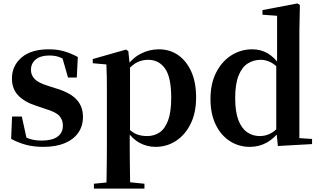

<svg xmlns="http://www.w3.org/2000/svg" viewBox="-20 -839 1864 1118"><path d="M232.3 16.2Q177.6 16.2 132.7 4.5Q87.8 -7.2 44.9 -30.3L50.2 -160.4H107.1L137.6 -20.6L89.6 -26V-62Q121.7 -41.1 151.9 -30.7Q182.2 -20.4 222.8 -20.4Q283.1 -20.4 314.7 -43Q346.2 -65.7 346.2 -107.2Q346.2 -140.9 325.7 -164Q305.1 -187.1 244.5 -204.9L188.7 -223.9Q123.9 -244.5 86.7 -282.6Q49.5 -320.7 49.5 -382Q49.5 -455.6 105.2 -503.8Q160.9 -551.9 264.2 -551.9Q312.5 -551.9 351.9 -540.7Q391.2 -529.5 433.1 -507.2L427.1 -387.7H376.1L337.6 -521.5L380 -507.8V-477Q349.7 -497.5 325.1 -506.7Q300.5 -515.8 266.8 -515.8Q217 -515.8 188.6 -493.1Q160.2 -470.4 160.2 -431.8Q160.2 -401.6 181.6 -379.1Q202.9 -356.6 259.8 -339.1L315.9 -321.1Q393.8 -296.3 428.4 -256.6Q463.1 -217 463.1 -158.3Q463.1 -105.4 435.8 -66.1Q408.4 -26.7 357 -5.3Q305.6 16.2 232.3 16.2Z M526.9 259.3V230.8L636 220.1H715.4L821.1 230.8V259.3ZM599.4 259.3Q600.4 217.3 600.9 174.2Q601.4 131 601.9 89.9Q602.4 48.8 602.4 13.8V-308.7Q602.4 -358.5 601.9 -393Q601.4 -427.5 599.4 -463.8L520.2 -470.7V-495.2L714.2 -550.4L727.2 -540.9L735.8 -460.8L737.1 -455V-75.6L735.4 -63V13Q735.4 47.8 735.9 89.3Q736.4 130.8 736.9 174Q737.4 217.3 738.4 259.3ZM885.1 16.2Q837 16.2 793.7 -6.7Q750.4 -29.6 714.3 -82.3H702.1L720.6 -97.8Q748.5 -67.8 775.5 -57.3Q802.6 -46.7 837.1 -46.7Q877.7 -46.7 909.3 -67.9Q940.8 -89.1 958.9 -138.2Q977 -187.4 977 -270.1Q977 -389.4 940.9 -440.1Q904.8 -490.8 842.6 -490.8Q811.3 -490.8 781.4 -477.5Q751.5 -464.2 714 -421.1L699.1 -437.5H707.5Q745.3 -497.6 796.7 -524.8Q848.1 -551.9 905.6 -551.9Q967.4 -551.9 1015.9 -519.1Q1064.5 -486.2 1093.2 -423.5Q1121.9 -360.9 1121.9 -271.4Q1121.9 -182.3 1090 -117.9Q1058.1 -53.5 1004.7 -18.6Q951.3 16.2 885.1 16.2Z M1434.5 16.2Q1370 16.2 1317.9 -17.7Q1265.7 -51.5 1235.6 -114.2Q1205.6 -176.8 1205.6 -263.1Q1205.6 -352.4 1238.9 -417.2Q1272.2 -482 1327.4 -517Q1382.7 -551.9 1448.5 -551.9Q1498.9 -551.9 1539.4 -528.1Q1579.8 -504.4 1613.8 -453.6H1623.1L1606.3 -436.8Q1578.9 -465.9 1552.3 -478.3Q1525.7 -490.8 1497.9 -490.8Q1457.2 -490.8 1423.5 -469.9Q1389.9 -449.1 1369.6 -400.1Q1349.4 -351.2 1349.4 -267.7Q1349.4 -188.6 1368.1 -139.8Q1386.9 -91.1 1419.4 -68.9Q1451.9 -46.7 1492.3 -46.7Q1523.5 -46.7 1550.5 -59.4Q1577.5 -72.1 1603.8 -100.9L1622.6 -80.8H1612.1Q1578.8 -34.5 1534 -9.1Q1489.1 16.2 1434.5 16.2ZM1598 11.2 1588.7 -81.1V-83.3V-457.2L1593.4 -468.4V-747.1L1508.4 -753.3V-780.3L1711.9 -819L1726.2 -810L1723.2 -652.7V-34.7L1797.1 -29.9V0Z"/></svg>

Font: Noto Serif HK ExtraLight
Style: Regular
Weight: 200
Designer: Ryoko NISHIZUKA 西塚涼子 (kana & ideographs); Frank Grießhammer (Latin, Greek & Cyrillic); Wenlong ZHANG 张文龙 (bopomofo); San
Foundry: Adobe
Version: Version 2.002-H1;hotconv 1.1.0;makeotfexe 2.6.0